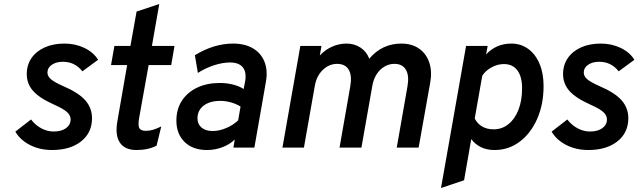

<svg xmlns="http://www.w3.org/2000/svg" viewBox="-20 -742 3208 965"><path d="M241 12Q200.5 12 164.8 0.8Q129 -10.5 101 -31.5Q73 -52.5 57 -80.5L136 -141.5Q158 -112.5 188 -96.8Q218 -81 249.5 -81Q288.5 -81 311.8 -97.8Q335 -114.5 335 -142Q335 -162 316.8 -178.8Q298.5 -195.5 250 -217Q176.5 -250 145.5 -286Q114.5 -322 114.5 -369.5Q114.5 -415.5 138.2 -450Q162 -484.5 204.8 -503.8Q247.5 -523 304.5 -523Q359 -523 404.5 -501Q450 -479 473 -441.5L394 -383.5Q356.5 -431.5 296 -431.5Q262.5 -431.5 240.5 -416.5Q218.5 -401.5 218.5 -377.5Q218.5 -359.5 234.8 -344.8Q251 -330 297 -309.5Q375.5 -276 409 -237.5Q442.5 -199 442.5 -148Q442.5 -75 387.8 -31.5Q333 12 241 12Z M666 12Q607.5 12 582.5 -25.2Q557.5 -62.5 570 -133L619 -415H538L555 -511H635.5L666.5 -684L780.5 -722L743.5 -511H857L840.5 -415H727L679 -147.5Q673 -111.5 680.2 -98Q687.5 -84.5 713 -84.5Q731 -84.5 748.5 -89.5Q766 -94.5 790.5 -106.5L767 -10Q725.5 12 666 12Z M1020.5 12Q949 12 907.8 -28.5Q866.5 -69 866.5 -136Q866.5 -193 894 -235.5Q921.5 -278 970.8 -301.5Q1020 -325 1086 -325Q1119 -325 1151 -317Q1183 -309 1204.5 -294.5L1211.5 -330Q1220.5 -377.5 1201 -402.8Q1181.5 -428 1136 -428Q1099.5 -428 1056.5 -414.2Q1013.5 -400.5 974.5 -375.5L959.5 -464.5Q1006.5 -493.5 1054.8 -508.2Q1103 -523 1151.5 -523Q1211 -523 1251.5 -499Q1292 -475 1309.2 -431.8Q1326.5 -388.5 1316.5 -331L1258.5 0H1153L1160 -41Q1135.5 -16.5 1098 -2.2Q1060.5 12 1020.5 12ZM1048.5 -83.5Q1081 -83.5 1115.5 -97.8Q1150 -112 1177 -137L1189 -206.5Q1168 -219.5 1141.5 -227.2Q1115 -235 1087.5 -235Q1052 -235 1026.2 -224.2Q1000.5 -213.5 986.5 -193.8Q972.5 -174 972.5 -147.5Q972.5 -118 993 -100.8Q1013.5 -83.5 1048.5 -83.5Z M1399.5 0 1489.5 -511H1595.5L1587.5 -463Q1613.5 -491.5 1648.5 -507.2Q1683.5 -523 1722 -523Q1761 -523 1791.8 -502.8Q1822.5 -482.5 1836 -447Q1868.5 -485.5 1908.8 -504.2Q1949 -523 1997.5 -523Q2049.5 -523 2085.8 -498Q2122 -473 2137.2 -428.8Q2152.5 -384.5 2142.5 -328L2084 0H1974L2028 -308Q2037.5 -361.5 2020.2 -391.2Q2003 -421 1962.5 -421Q1922.5 -421 1891.2 -391Q1860 -361 1851 -309L1796.5 0H1686.5L1740.5 -308Q1750 -362 1732.8 -391.5Q1715.5 -421 1674.5 -421Q1634.5 -421 1602.8 -391Q1571 -361 1562 -309L1507.5 0Z M2196.5 203 2322.5 -511H2431L2423 -468.5Q2474 -523 2550 -523Q2598 -523 2634.8 -496.2Q2671.5 -469.5 2691.8 -421.5Q2712 -373.5 2712 -310Q2712 -217.5 2680 -144.8Q2648 -72 2592.2 -30Q2536.5 12 2465.5 12Q2427.5 12 2398 -2Q2368.5 -16 2348.5 -43L2312.5 164ZM2460.5 -92Q2503 -92 2535.2 -117.8Q2567.5 -143.5 2585.8 -190Q2604 -236.5 2604 -298.5Q2604 -357 2580.2 -388.5Q2556.5 -420 2512.5 -420Q2481.5 -420 2451.5 -404Q2421.5 -388 2404 -362L2366 -146.5Q2379.5 -119.5 2404 -105.8Q2428.5 -92 2460.5 -92Z M2936.5 12Q2896 12 2860.2 0.8Q2824.5 -10.5 2796.5 -31.5Q2768.5 -52.5 2752.5 -80.5L2831.5 -141.5Q2853.5 -112.5 2883.5 -96.8Q2913.5 -81 2945 -81Q2984 -81 3007.2 -97.8Q3030.5 -114.5 3030.5 -142Q3030.5 -162 3012.2 -178.8Q2994 -195.5 2945.5 -217Q2872 -250 2841 -286Q2810 -322 2810 -369.5Q2810 -415.5 2833.8 -450Q2857.5 -484.5 2900.2 -503.8Q2943 -523 3000 -523Q3054.5 -523 3100 -501Q3145.5 -479 3168.5 -441.5L3089.5 -383.5Q3052 -431.5 2991.5 -431.5Q2958 -431.5 2936 -416.5Q2914 -401.5 2914 -377.5Q2914 -359.5 2930.2 -344.8Q2946.5 -330 2992.5 -309.5Q3071 -276 3104.5 -237.5Q3138 -199 3138 -148Q3138 -75 3083.2 -31.5Q3028.5 12 2936.5 12Z"/></svg>

Font: Overpass SemiBold
Style: Italic
Weight: 600
Italic angle: -10°
Designer: Delve Withrington, Dave Bailey, Thomas Jockin
Foundry: Delve Fonts LLC
Version: Version 4.000